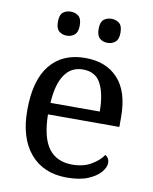

<svg xmlns="http://www.w3.org/2000/svg" viewBox="-85 -808 704 882"><g transform="rotate(10 267.5 -367.0)"><path d="M287 10Q178 10 116.5 -62Q55 -134 55 -264Q55 -404 113 -475Q171 -546 277 -546Q374 -546 429.5 -486Q485 -426 485 -307V-261H152Q154 -152 191.5 -102.5Q229 -53 301 -53Q353 -53 389.5 -74.5Q426 -96 444 -123Q451 -120 457 -111Q463 -102 463 -89Q463 -69 444 -46Q425 -23 386 -6.5Q347 10 287 10ZM384 -315Q384 -395 359.5 -443.5Q335 -492 275 -492Q220 -492 189.5 -446.5Q159 -401 154 -315ZM364 -632Q342 -632 327.5 -644.5Q313 -657 313 -688Q313 -720 327.5 -732Q342 -744 364 -744Q385 -744 400 -732Q415 -720 415 -688Q415 -657 400 -644.5Q385 -632 364 -632ZM174 -632Q152 -632 137.5 -644.5Q123 -657 123 -688Q123 -720 137.5 -732Q152 -744 174 -744Q195 -744 210 -732Q225 -720 225 -688Q225 -657 210 -644.5Q195 -632 174 -632Z"/></g></svg>

Font: Noto Serif Tibetan
Style: Regular
Weight: 400
Designer: Monotype Design Team
Foundry: Monotype Imaging Inc.
Version: Version 2.103